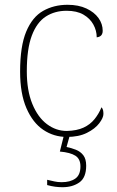

<svg xmlns="http://www.w3.org/2000/svg" viewBox="-20 -562 488 802"><path d="M259 10Q205 10 161 -19.5Q117 -49 90.5 -110Q64 -171 64 -263Q64 -369 89.5 -430Q115 -491 160 -516.5Q205 -542 262 -542Q308 -542 341 -526.5Q374 -511 391.5 -486.5Q409 -462 409 -433Q409 -425 406 -419Q403 -413 397.5 -410Q392 -407 384 -406Q384 -434 370 -459.5Q356 -485 328.5 -501Q301 -517 258 -517Q209 -517 171.5 -493Q134 -469 113 -413.5Q92 -358 92 -264Q92 -184 115 -128Q138 -72 176 -43.5Q214 -15 259 -15Q301 -16 329 -29Q357 -42 375 -64.5Q393 -87 404 -114Q409 -108 410.5 -101.5Q412 -95 412 -86Q412 -70 394.5 -47Q377 -24 343 -7Q309 10 259 10ZM241 220Q226 220 210.5 218Q195 216 177 211V189Q195 193 208 196Q221 199 238 199Q273 199 294.5 184Q316 169 316 133Q316 102 295 88.5Q274 75 230 71L250 -9H275L258 52Q278 56 297 63.5Q316 71 328 86.5Q340 102 340 130Q340 180 311.5 200Q283 220 241 220Z"/></svg>

Font: Noto Serif Thai Thin
Style: Regular
Weight: 250
Version: Version 2.001